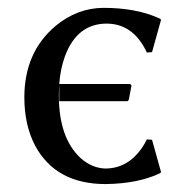

<svg xmlns="http://www.w3.org/2000/svg" viewBox="-20 -459 474 489"><path d="M130.9 -245.1H311Q314.5 -243.2 314.9 -241.2L308.1 -205.1Q306.2 -201.7 304.2 -201.2H130.9V-244.1Q129.9 -230.5 129.9 -215.8Q129.9 -107.4 185.5 -56.2Q214.4 -30.8 248 -29.8Q306.6 -29.8 343.3 -85Q349.6 -94.7 354 -104L367.2 -103L390.1 -21L388.2 -18.1Q332 8.8 249 9.8Q122.6 9.8 69.8 -87.4Q42 -140.1 42 -210.9Q42 -325.7 121.1 -392.6Q176.3 -438.5 243.2 -439Q324.7 -439 381.3 -414.1Q385.3 -412.1 388.2 -411.1L390.1 -408.2L367.2 -326.2L354 -325.2Q322.8 -392.6 262.2 -398.4Q256.8 -398.9 252 -398.9Q176.3 -398.9 145.5 -315.9Q133.8 -284.2 130.9 -245.1Z"/></svg>

Font: Linux Biolinum Capitals O
Style: Small Caps
Weight: 400
Designer: Philipp H. Poll
Foundry: Philipp H. Poll
Version: Version 1.0.4